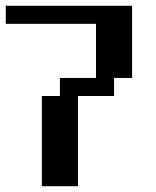

<svg xmlns="http://www.w3.org/2000/svg" viewBox="-20 -645 540 665"><path d="M0 -625H437.5V-375H375V-312.5H250V0H125V-312.5H187.5V-375H312.5V-562.5H0Z"/></svg>

Font: NeoDunggeunmo
Style: Regular
Weight: 400
Monospace: yes
Version: Version 1.600